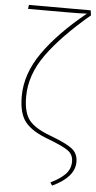

<svg xmlns="http://www.w3.org/2000/svg" viewBox="-61 -768 499 1001"><g transform="rotate(5 188.0 -268.0)"><path d="M372 -732 376 -706Q230 -583 153 -476Q76 -369 76 -254Q76 -171 107.5 -131.5Q139 -92 221 -62Q306 -30 336.5 -5.5Q367 19 367 62Q367 142 251 196L241 180Q291 156 317.5 128.5Q344 101 344 62Q344 27 318 7Q292 -13 208 -45Q126 -75 89.5 -119Q53 -163 53 -254Q53 -372 132 -484.5Q211 -597 354 -713Q323 -711 239 -711H46L49 -732Z"/></g></svg>

Font: FiraSans
Style: Regular
Weight: 150
Designer: Carrois Corporate & Edenspiekermann AG
Foundry: Carrois Corporate GbR & Edenspiekermann AG
Version: Version 3.106;PS 003.106;hotconv 1.0.70;makeotf.lib2.5.58329